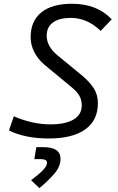

<svg xmlns="http://www.w3.org/2000/svg" viewBox="-20 -723 626 1016"><path d="M237.3 9.8Q113.8 9.8 27.3 -32.7L53.2 -107.4Q152.8 -64.9 246.6 -64.9Q326.7 -64.9 369.6 -90.8Q412.6 -116.7 412.6 -165.5Q412.6 -195.3 399.2 -217.5Q385.7 -239.7 359.9 -260.7L215.8 -379.9Q180.2 -410.2 161.1 -448Q142.1 -485.8 142.1 -525.9Q142.1 -611.8 198.7 -657.5Q255.4 -703.1 360.8 -703.1Q494.1 -703.1 571.3 -620.6L512.7 -559.6Q476.6 -594.7 436.5 -611.6Q396.5 -628.4 355 -628.4Q293.9 -628.4 260.5 -604.2Q227.1 -580.1 227.1 -534.2Q227.1 -477.5 284.2 -430.2L409.2 -327.6Q452.6 -292 475.3 -257.1Q498 -222.2 498 -176.8Q498 -85.9 430.9 -38.1Q363.8 9.8 237.3 9.8ZM188.5 272.5 144.5 230.5Q183.6 201.7 206.3 178.5Q229 155.3 229 137.7Q229 119.1 194.8 119.1H161.6L172.4 55.7H209Q300.3 55.7 300.3 117.2Q300.3 158.7 266.8 197Q233.4 235.4 188.5 272.5Z"/></svg>

Font: Cascadia Code NF SemiLight
Style: Italic
Weight: 350
Italic angle: -10°
Monospace: yes
Designer: Aaron Bell
Foundry: Saja Typeworks
Version: Version 2404.023; ttfautohint (v1.8.4)